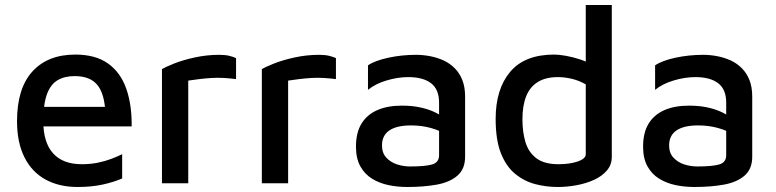

<svg xmlns="http://www.w3.org/2000/svg" viewBox="-20 -732 3099 767"><path d="M290 15Q216 15 161.5 -15Q107 -45 77.5 -104Q48 -163 48 -248Q48 -379 109.5 -446.5Q171 -514 281 -514Q362 -514 412 -478Q462 -442 484.5 -377.5Q507 -313 506 -227H111L108 -305H426L401 -280Q398 -357 369 -392.5Q340 -428 278 -428Q238 -428 210 -411.5Q182 -395 167.5 -355.5Q153 -316 153 -247Q153 -163 192 -119.5Q231 -76 307 -76Q341 -76 370.5 -82Q400 -88 425 -97.5Q450 -107 468 -116V-19Q433 -4 389 5.5Q345 15 290 15Z M627 0V-456Q640 -464 675 -478Q710 -492 758 -502.5Q806 -513 855 -513Q880 -513 896 -509Q912 -505 923 -500V-416Q900 -419 875 -420.5Q850 -422 825 -420.5Q800 -419 776 -416Q752 -413 732 -410V0Z M1026 0V-456Q1039 -464 1074 -478Q1109 -492 1157 -502.5Q1205 -513 1254 -513Q1279 -513 1295 -509Q1311 -505 1322 -500V-416Q1299 -419 1274 -420.5Q1249 -422 1224 -420.5Q1199 -419 1175 -416Q1151 -413 1131 -410V0Z M1607 15Q1568 15 1532 7.5Q1496 0 1466.5 -18Q1437 -36 1419.5 -67.5Q1402 -99 1402 -146Q1402 -202 1424 -238Q1446 -274 1487 -292Q1528 -310 1585 -310Q1623 -310 1653.5 -304Q1684 -298 1708.5 -287.5Q1733 -277 1750 -264L1761 -195Q1739 -210 1702 -220.5Q1665 -231 1622 -231Q1565 -231 1535.5 -211Q1506 -191 1506 -151Q1506 -121 1523 -102.5Q1540 -84 1565.5 -75.5Q1591 -67 1619 -67Q1678 -67 1706 -75Q1734 -83 1734 -112V-322Q1734 -375 1702 -399.5Q1670 -424 1611 -424Q1569 -424 1524 -410.5Q1479 -397 1450 -373V-471Q1478 -490 1531.5 -501.5Q1585 -513 1642 -513Q1670 -513 1698.5 -507.5Q1727 -502 1752 -490.5Q1777 -479 1796.5 -459.5Q1816 -440 1827 -412Q1838 -384 1838 -346V-106Q1838 -57 1807.5 -30.5Q1777 -4 1725 5.5Q1673 15 1607 15Z M2208 15Q2162 15 2118 3.5Q2074 -8 2038 -37.5Q2002 -67 1981 -120Q1960 -173 1960 -257Q1960 -376 2018 -445Q2076 -514 2194 -514Q2213 -514 2241 -509Q2269 -504 2298 -494.5Q2327 -485 2347 -470L2320 -435V-712H2424V-105Q2424 -74 2404.5 -51Q2385 -28 2353 -13.5Q2321 1 2283 8Q2245 15 2208 15ZM2211 -76Q2256 -76 2288 -87Q2320 -98 2320 -116V-395Q2294 -410 2265 -417Q2236 -424 2209 -424Q2160 -424 2128.5 -404.5Q2097 -385 2082 -347.5Q2067 -310 2067 -255Q2067 -205 2079 -164.5Q2091 -124 2122.5 -100Q2154 -76 2211 -76Z M2754 15Q2715 15 2679 7.5Q2643 0 2613.5 -18Q2584 -36 2566.5 -67.5Q2549 -99 2549 -146Q2549 -202 2571 -238Q2593 -274 2634 -292Q2675 -310 2732 -310Q2770 -310 2800.5 -304Q2831 -298 2855.5 -287.5Q2880 -277 2897 -264L2908 -195Q2886 -210 2849 -220.5Q2812 -231 2769 -231Q2712 -231 2682.5 -211Q2653 -191 2653 -151Q2653 -121 2670 -102.5Q2687 -84 2712.5 -75.5Q2738 -67 2766 -67Q2825 -67 2853 -75Q2881 -83 2881 -112V-322Q2881 -375 2849 -399.5Q2817 -424 2758 -424Q2716 -424 2671 -410.5Q2626 -397 2597 -373V-471Q2625 -490 2678.5 -501.5Q2732 -513 2789 -513Q2817 -513 2845.5 -507.5Q2874 -502 2899 -490.5Q2924 -479 2943.5 -459.5Q2963 -440 2974 -412Q2985 -384 2985 -346V-106Q2985 -57 2954.5 -30.5Q2924 -4 2872 5.5Q2820 15 2754 15Z"/></svg>

Font: Maven Pro Medium
Style: Regular
Weight: 500
Designer: Joe Prince
Foundry: Joe Prince
Version: Version 2.103